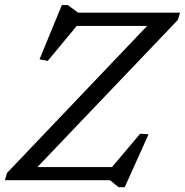

<svg xmlns="http://www.w3.org/2000/svg" viewBox="-34 -734 754 782"><path d="M699.5 -682.5 690.5 -653 102.5 -37 97.5 -53.5H422L537 -189.5L571 -187L474 28.5H449L414 0H-14L-5.5 -29.5L581 -645L586 -628.5H278.5L160.5 -486L127 -492.5L218 -713.5H242L284 -682.5Z"/></svg>

Font: Newsreader
Style: Italic
Weight: 400
Italic angle: -17°
Designer: Hugues Gentile
Foundry: Production Type
Version: Version 1.003